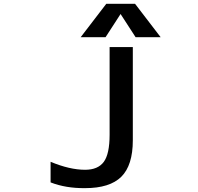

<svg xmlns="http://www.w3.org/2000/svg" viewBox="-20 -979 1040 1010"><path d="M246.1 -19.5V-127.9Q346.7 -85.9 427.7 -85.9Q495.1 -85.9 525.9 -127.4Q556.6 -168.9 556.6 -270.5V-731.4H678.7V-241.2Q678.7 -109.4 618.2 -49.3Q557.6 10.7 427.7 10.7Q326.2 11.7 246.1 -19.5ZM614.3 -905.3 535.2 -783.2H404.3L539.1 -959H690.4L825.2 -783.2H693.4Z"/></svg>

Font: GenEi Gothic M SemiBold
Style: Regular
Weight: 500
Designer: o_tamon (Modified); [Source Han Sans]
Ryoko NISHIZUKA  (kana & ideographs); Paul D. Hunt (Latin, Greek & Cyrillic); Wenl
Version: Version 1.1a;Original Version 1.004